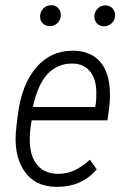

<svg xmlns="http://www.w3.org/2000/svg" viewBox="-20 -705 475 734"><path d="M322.8 -433.6Q300.3 -460.4 260.3 -461.9Q257.3 -461.9 254.4 -461.9Q200.2 -461.9 162.6 -422.9Q124 -381.8 105.5 -295.9H343.8L346.2 -308.6Q348.6 -326.2 348.1 -344.7Q348.1 -352.5 348.1 -360.8Q345.7 -406.7 322.8 -433.6ZM349.1 -56.6Q292 9.3 198.7 9.3Q196.3 9.3 193.4 9.3Q110.8 7.8 70.8 -54.2Q39.6 -102.1 39.6 -174.3Q39.6 -195.3 42.5 -218.3L47.9 -264.6Q62.5 -382.3 119.1 -447.8Q174.3 -511.2 257.8 -511.2Q260.7 -511.2 263.7 -511.2Q325.7 -509.3 360.8 -471.2Q395 -433.1 399.4 -366.7Q400.4 -353.5 400.4 -340.8Q400.4 -314.9 397 -290L391.1 -246.1V-245.1H389.6H101.1L96.7 -217.3Q93.8 -196.8 93.8 -176.3Q93.8 -167 94.2 -157.2Q96.7 -104.5 123.5 -73.2Q150.4 -42 197.8 -40.5Q200.2 -40.5 202.1 -40.5Q237.3 -40.5 265.6 -54.2Q295.9 -68.8 322.8 -93.8L323.7 -94.7L324.7 -93.3L349.1 -58.6L349.6 -57.6ZM340.8 -644Q341.8 -660.6 353.5 -672.4Q365.2 -684.1 382.3 -684.6Q399.4 -684.6 410.2 -672.9Q419.9 -662.1 419.9 -647Q419.9 -645.5 419.9 -644Q418.9 -627.4 407 -616.2Q395 -605 378.4 -604.5Q361.3 -604.5 350.6 -615.7Q339.8 -627 340.8 -644ZM133.3 -644.5Q134.3 -661.1 146 -672.9Q157.7 -684.6 174.8 -685.1Q175.3 -685.1 176.3 -685.1Q191.9 -685.5 202.6 -673.8Q212.4 -663.1 212.4 -648.4Q212.4 -646.5 212.4 -644.5Q211.4 -627.9 199.5 -616.7Q187.5 -605.5 170.9 -605Q153.8 -605 143.1 -616.2Q132.3 -627.4 133.3 -644.5Z"/></svg>

Font: MAUL Condensed Light Italic
Style: Light Italic
Weight: 300
Italic angle: -12°
Designer: MAUL
Version: Version 1.0; 2020; ttfautohint (v1.8.3)